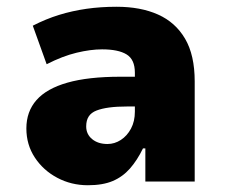

<svg xmlns="http://www.w3.org/2000/svg" viewBox="-20 -537 666 568"><path d="M240 11Q191 11 149.5 -11Q108 -33 83 -71Q58 -109 58 -157Q58 -207 88 -241Q118 -275 179.5 -292.5Q241 -310 336 -310H400V-222H357Q326 -222 303.5 -219Q281 -216 265.5 -210Q250 -204 242.5 -192.5Q235 -181 235 -163Q235 -140 252.5 -125.5Q270 -111 298 -111Q319 -111 337.5 -123Q356 -135 367.5 -156.5Q379 -178 379 -207V-322Q379 -361 354.5 -376Q330 -391 282 -391Q248 -391 206.5 -381Q165 -371 118 -347L77 -461Q116 -481 155 -493Q194 -505 236 -511Q278 -517 325 -517Q396 -517 447.5 -494Q499 -471 527.5 -422.5Q556 -374 556 -296V0H410V-98H403Q386 -63 364.5 -38.5Q343 -14 313.5 -1.5Q284 11 240 11Z"/></svg>

Font: Nunito Sans 7pt SemiCondensed Black
Style: Regular
Weight: 900
Width: 4
Designer: Vernon Adams
Foundry: Vernon Adams
Version: Version 3.101;gftools[0.9.27]